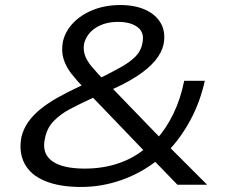

<svg xmlns="http://www.w3.org/2000/svg" viewBox="-20 -734 897 763"><path d="M302 9Q216 9 158.5 -15Q101 -39 77.5 -84Q54 -129 65 -189Q73 -222 92 -249Q111 -276 140.5 -300Q170 -324 208 -345.5Q246 -367 291 -388L331 -407L312 -386Q285 -414 263.5 -441.5Q242 -469 232.5 -500Q223 -531 230 -569Q240 -611 271.5 -643.5Q303 -676 351 -695Q399 -714 458 -714Q517 -714 559 -694.5Q601 -675 620 -640Q639 -605 630 -558Q623 -525 596.5 -493Q570 -461 523 -430.5Q476 -400 408 -371L420 -390L621 -182H603Q641 -224 669.5 -283Q698 -342 712 -413H794Q775 -328 737 -257.5Q699 -187 650 -136L652 -151L803 0H685L589 -99L609 -100Q543 -47 464 -19Q385 9 302 9ZM317 -64Q388 -64 449.5 -84.5Q511 -105 558 -145L554 -133L336 -360L374 -357L334 -338Q295 -320 258 -300.5Q221 -281 193.5 -253Q166 -225 158 -181Q146 -124 187 -94Q228 -64 317 -64ZM449 -647Q397 -647 360.5 -623.5Q324 -600 314 -560Q310 -535 318 -513Q326 -491 346 -467.5Q366 -444 393 -416L370 -420Q425 -447 462 -468Q499 -489 520 -511Q541 -533 546 -563Q555 -604 527.5 -625.5Q500 -647 449 -647Z"/></svg>

Font: Nunito Sans 10pt Expanded
Style: Italic
Weight: 400
Width: 7
Italic angle: -9°
Designer: Vernon Adams
Foundry: Vernon Adams
Version: Version 3.101;gftools[0.9.27]